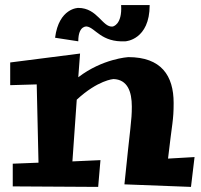

<svg xmlns="http://www.w3.org/2000/svg" viewBox="-20 -722 790 753"><path d="M264 -89 281 -331C364 -408 425 -412 425 -412C480 -410 497 -363 497 -304C497 -247 491 -228 468 1L729 11L743 -106L639 -100C655 -241 661 -249 661 -318C661 -426 612 -498 483 -498C483 -498 382 -492 287 -419L294 -512L20 -477V-388L124 -391L131 -84L30 -80V9L365 11L374 -94ZM455 -702C460 -624 422 -618 422 -618C382 -613 363 -691 287 -691C287 -691 211 -691 196 -574L287 -560C287 -624 321 -618 321 -618C354 -613 377 -555 472 -560C472 -560 567 -565 567 -702Z"/></svg>

Font: Peralta
Style: Regular
Weight: 400
Designer: Astigmatic (AOETI)
Foundry: Astigmatic (AOETI)
Version: Version 1.000